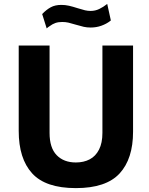

<svg xmlns="http://www.w3.org/2000/svg" viewBox="-20 -957 766 987"><path d="M370 10Q214.4 10 145.3 -65.8Q76.2 -141.5 76.2 -284V-723H234.8V-273.8Q234.8 -197 271.3 -159.4Q307.9 -121.8 370 -121.8Q410.4 -121.8 441.1 -137.9Q471.8 -154 489.1 -188.1Q506.5 -222.1 506.5 -273.8V-723H664V-280.2Q664 -140.2 594.6 -65.1Q525.1 10 370 10ZM545.8 -848.6Q526.9 -834.1 501.2 -824.8Q475.5 -815.5 446.2 -815.5Q427.1 -815.5 410.6 -819.1Q394 -822.8 370.2 -830Q347 -837.1 332 -840.6Q317 -844 300 -844Q280 -844 265.1 -838.9Q250.1 -833.8 234.5 -822.1Q227 -817.5 220 -811L196.8 -884.8Q218.5 -907.5 240.9 -919.6Q263.4 -931.8 295.2 -931.8Q315.8 -931.8 334.9 -927.4Q354 -923 379.5 -914.8Q402.6 -907.5 417 -904.1Q431.4 -900.8 445.8 -900.8Q469.5 -900.8 490.2 -910.8Q511 -920.8 531.2 -936.8L549.8 -852Z"/></svg>

Font: Public Sans VF
Style: Regular
Weight: 400
Designer: Pablo Impallari, Rodrigo Fuenzalida (Modified by Dan O. Williams and USWDS)
Version: Version 1.003